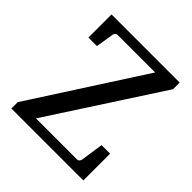

<svg xmlns="http://www.w3.org/2000/svg" viewBox="-181 -804 938 938"><g transform="rotate(45 287.5 -335.5)"><path d="M39.1 0V-43.9L411.1 -621.1H150.9Q144 -621.1 139.9 -616.2Q135.7 -611.3 133.8 -604L119.1 -511.2H60.1V-670.9H530.8V-625L158.2 -50.8H442.9Q449.7 -50.8 454.1 -56.2Q458.5 -61.5 460 -68.8L477.1 -185.1H536.1V0Z"/></g></svg>

Font: BabelStone Ogham Lithic
Style: Regular
Weight: 400
Designer: Andrew West
Foundry: BabelStone
Version: Version 1.02 March 14, 2022